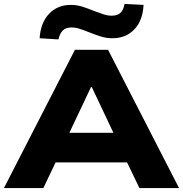

<svg xmlns="http://www.w3.org/2000/svg" viewBox="-32 -959 933 979"><path d="M-12 0 350 -705H519L881 0H679L586 -193L666 -131H202L281 -193L189 0ZM432 -515 300 -236 266 -282H602L568 -236L436 -515ZM266 -758 170 -764Q175 -843 218 -888.5Q261 -934 329 -934Q360 -934 389.5 -924.5Q419 -915 448 -903Q474 -893 496 -886Q518 -879 537 -879Q567 -879 582.5 -894Q598 -909 603 -939L700 -934Q696 -854 653 -809Q610 -764 541 -764Q510 -764 480 -773.5Q450 -783 421 -795Q396 -805 374.5 -812Q353 -819 333 -819Q304 -819 288.5 -804Q273 -789 266 -758Z"/></svg>

Font: Nunito Sans 10pt SemiExpanded Black
Style: Regular
Weight: 900
Width: 6
Designer: Vernon Adams
Foundry: Vernon Adams
Version: Version 3.101;gftools[0.9.27]